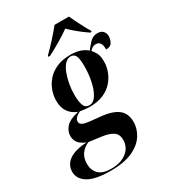

<svg xmlns="http://www.w3.org/2000/svg" viewBox="-304 -888 1119 1250"><g transform="rotate(-30 255.0 -263.0)"><path d="M153 240Q37 240 -16 207Q-69 174 -69 121Q-69 68 -24 36.5Q21 5 108 1Q69 -15 53 -36.5Q37 -58 37 -87Q37 -123 63.5 -153Q90 -183 159 -199Q72 -234 72 -332Q72 -368 85 -406Q98 -444 125.5 -475.5Q153 -507 196.5 -526.5Q240 -546 301 -546Q343 -546 373.5 -535.5Q404 -525 425 -506Q442 -530 466 -555Q490 -580 523 -580Q551 -580 565 -564.5Q579 -549 579 -528Q579 -503 567 -481Q555 -459 521 -459Q521 -493 510.5 -508Q500 -523 477 -523Q454 -523 433 -499Q444 -487 457 -464.5Q470 -442 470 -398Q470 -363 457 -326.5Q444 -290 417 -258.5Q390 -227 347 -208Q304 -189 243 -189Q226 -189 203.5 -191.5Q181 -194 171 -196Q125 -173 125 -146Q125 -128 141.5 -119.5Q158 -111 194 -107L282 -98Q357 -90 398.5 -58.5Q440 -27 440 39Q440 88 411 134.5Q382 181 319 210.5Q256 240 153 240ZM245 -199Q277 -199 299 -234Q321 -269 332.5 -323.5Q344 -378 344 -436Q344 -491 333.5 -513.5Q323 -536 297 -536Q273 -536 253.5 -515Q234 -494 221 -459.5Q208 -425 201 -385Q194 -345 194 -308Q194 -256 205 -227.5Q216 -199 245 -199ZM162 230Q237 230 280 195Q323 160 323 106Q323 62 293.5 43Q264 24 210 17L119 5Q84 20 62 49Q40 78 40 125Q40 171 69 200.5Q98 230 162 230ZM172 -614Q206 -647 244 -689Q282 -731 310 -766H418Q427 -746 441.5 -716.5Q456 -687 471 -659Q486 -631 497 -614L496 -606H486Q445 -634 413 -660.5Q381 -687 358 -710Q328 -688 279 -658.5Q230 -629 184 -606H171Z"/></g></svg>

Font: Noto Serif Display SemiCondensed
Style: Bold Italic
Weight: 700
Width: 4
Italic angle: -12°
Designer: Monotype Design Team
Foundry: Monotype Imaging Inc.
Version: Version 2.009